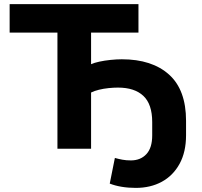

<svg xmlns="http://www.w3.org/2000/svg" viewBox="-20 -725 987 936"><path d="M642 191Q605 191 572.5 185.5Q540 180 515 170L540 45Q558 50 576.5 53.5Q595 57 618 57Q665 57 693.5 26.5Q722 -4 722 -65V-130Q722 -217 679 -257.5Q636 -298 555 -298Q534 -298 509.5 -295.5Q485 -293 462.5 -287.5Q440 -282 424 -274V0H260V-566H27V-705H655V-566H424V-412Q439 -419 464.5 -424.5Q490 -430 519.5 -433Q549 -436 574 -436Q721 -436 804 -361.5Q887 -287 887 -136V-66Q887 16 855.5 73.5Q824 131 769 161Q714 191 642 191Z"/></svg>

Font: Nunito Sans 7pt ExtraBold
Style: Regular
Weight: 800
Designer: Vernon Adams
Foundry: Vernon Adams
Version: Version 3.101;gftools[0.9.27]